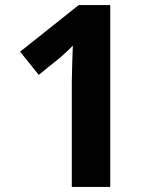

<svg xmlns="http://www.w3.org/2000/svg" viewBox="-20 -734 612 754"><path d="M413 0H262V-413Q262 -439 263.5 -481Q265 -523 266 -555Q261 -549 244.5 -533.5Q228 -518 214 -506L132 -440L59 -531L289 -714H413Z"/></svg>

Font: Noto Sans NKo Unjoined
Style: Bold
Weight: 700
Designer: Monotype Design Team
Foundry: Monotype Imaging Inc.
Version: Version 2.004